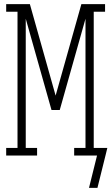

<svg xmlns="http://www.w3.org/2000/svg" viewBox="-20 -755 541 932"><path d="M453 157H412L451 0H340V-37H395V-664L270 -221H230L105 -664V-37H160V0H10V-37H65V-698H10V-735H125L250 -291L375 -735H490V-698H435V-37H501L494 -8Z"/></svg>

Font: Iosevka Slab Extralight
Style: Regular
Weight: 200
Monospace: yes
Designer: Belleve Invis
Foundry: Belleve Invis
Version: Version 11.1.1; ttfautohint (v1.8.3)